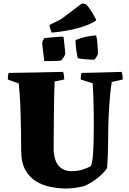

<svg xmlns="http://www.w3.org/2000/svg" viewBox="-20 -1074 744 1106"><path d="M361 12Q318 12 272.5 3Q227 -6 188.5 -29Q150 -52 126 -95Q102 -138 102 -207Q102 -258 101 -315Q100 -372 98.5 -426Q97 -480 94 -524Q91 -568 88 -593L25 -616Q25 -626 26 -635.5Q27 -645 30 -654Q108 -655 186.5 -656.5Q265 -658 344 -660Q350 -639 350 -616L295 -605Q293 -574 292 -524.5Q291 -475 290.5 -418Q290 -361 289.5 -305.5Q289 -250 289 -207Q293 -145 320 -116.5Q347 -88 393 -88Q428 -88 458.5 -98Q489 -108 504 -118Q513 -141 516.5 -196Q520 -251 520 -316Q521 -370 520 -424.5Q519 -479 517.5 -523.5Q516 -568 514 -594L445 -616Q445 -626 446 -635.5Q447 -645 450 -654Q508 -655 566 -656.5Q624 -658 681 -660Q687 -639 687 -616L624 -602Q619 -575 614 -523Q609 -471 606 -405Q603 -339 603 -270Q603 -182 597 -106Q576 -75 541 -47.5Q506 -20 465 -2Q441 4 412.5 8Q384 12 361 12ZM428 -739Q422 -765 418.5 -791.5Q415 -818 415 -843Q476 -868 534 -870Q539 -849 541 -826.5Q543 -804 543.5 -786.5Q544 -769 544 -764Q544 -761 539.5 -752.5Q535 -744 530 -737Q525 -730 522 -730Q514 -730 496 -731Q478 -732 459 -734Q440 -736 428 -739ZM235 -722 223 -823Q225 -839 234 -854Q242 -855 262 -857Q282 -859 304.5 -861Q327 -863 345 -863Q346 -863 347.5 -849.5Q349 -836 351 -817.5Q353 -799 354.5 -783Q356 -767 356 -763Q354 -756 346.5 -744Q339 -732 332 -726Q317 -723 293 -722.5Q269 -722 235 -722ZM278 -886Q271 -902 267 -918L265 -930L331 -963L452 -1054L473 -1051Q482 -1044 493.5 -1028Q505 -1012 516 -993.5Q527 -975 534 -961L531 -954Q497 -931 430.5 -912.5Q364 -894 278 -886Z"/></svg>

Font: Labrada ExtraBold
Style: Regular
Weight: 800
Designer: Mercedes Jáuregui
Foundry: Omnibus-Type Team
Version: Version 1.000; ttfautohint (v1.8.4.7-5d5b)